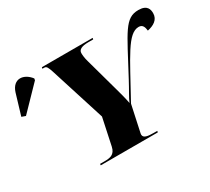

<svg xmlns="http://www.w3.org/2000/svg" viewBox="-301 -960 1313 1198"><g transform="rotate(-30 355.0 -361.0)"><path d="M115 0H526L528 -10H503C461 -10 429 -14 429 -40C429 -44 430 -49 434 -67L471 -239C615 -500 673 -630 751 -630C782 -630 787 -604 790 -581C834 -590 873 -612 873 -659C873 -684 867 -722 802 -722C705 -722 678 -645 534 -376C505 -321 474 -272 465 -247C457 -290 445 -332 435 -368L370 -603C362 -630 360 -651 360 -667C360 -691 384 -704 431 -704H467L469 -714H103L101 -704H114C131 -704 137 -691 150 -651L274 -260L233 -67C222 -14 187 -10 146 -10H116ZM-135 -500 25 -665 27 -677C-16 -734 -91 -745 -118 -660L-163 -510Z"/></g></svg>

Font: Noto Serif Display Black
Style: Italic
Weight: 900
Italic angle: -12°
Designer: Monotype Design Team
Foundry: Monotype Imaging Inc.
Version: Version 2.009